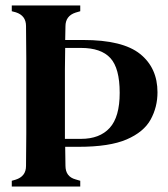

<svg xmlns="http://www.w3.org/2000/svg" viewBox="-20 -681 614 701"><path d="M23 0V-21L37 -25Q75 -37 75 -75Q76 -131 76 -193.5Q76 -256 76 -310V-351Q76 -404 76 -466.5Q76 -529 75 -586Q75 -624 38 -636L23 -640V-661H273V-640L256 -635Q219 -623 219 -585Q219 -572 218.5 -559.5Q218 -547 218 -535H284Q428 -535 491.5 -484Q555 -433 555 -344Q555 -290 530 -244.5Q505 -199 442.5 -172Q380 -145 267 -145H218Q218 -128 218.5 -110.5Q219 -93 219 -76Q219 -36 256 -26L273 -21V0ZM217 -174H276Q344 -174 380.5 -214Q417 -254 417 -342Q417 -432 383 -469Q349 -506 276 -506H218Q217 -468 217 -429Q217 -390 217 -352Z"/></svg>

Font: DM Serif Text
Style: Regular
Weight: 400
Designer: Colophon Foundry, Frank Grießhammer
Foundry: Colophon Foundry
Version: Version 5.200; ttfautohint (v1.8.3)